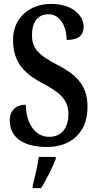

<svg xmlns="http://www.w3.org/2000/svg" viewBox="-20 -744 499 985"><path d="M222 10C345 10 429 -66 429 -194C429 -298 383 -355 275 -411C171 -464 144 -501 144 -564C144 -631 175 -671 228 -671C290 -671 322 -606 322 -539C383 -539 409 -563 409 -607C409 -664 353 -724 241 -724C132 -724 47 -652 47 -541C47 -437 90 -375 194 -319C283 -272 331 -236 331 -158C331 -88 296 -42 232 -42C166 -42 115 -101 112 -207C67 -207 30 -181 30 -127C30 -54 79 10 222 10ZM148 208V221H191C217 179 251 113 266 71V61H179C173 108 158 165 148 208Z"/></svg>

Font: Noto Serif Armenian ExtraCondensed SemiBold
Style: Regular
Weight: 600
Width: 2
Designer: Monotype Design Team
Foundry: Monotype Imaging Inc.
Version: Version 2.008